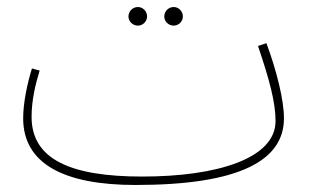

<svg xmlns="http://www.w3.org/2000/svg" viewBox="-20 -506 909 547"><path d="M475 -433C489 -433 501 -445 501 -459C501 -474 489 -486 475 -486C460 -486 448 -474 448 -459C448 -445 460 -433 475 -433ZM373 -433C387 -433 399 -445 399 -459C399 -474 387 -486 373 -486C358 -486 346 -474 346 -459C346 -445 358 -433 373 -433ZM366 21C663 21 789 -49 789 -169C789 -221 768 -305 739 -383L715 -375C748 -278 765 -214 765 -161C765 -55 600 -3 385 -3C183 -3 70 -51 70 -173C70 -221 81 -266 93 -305L71 -311C58 -269 46 -214 46 -169C46 -39 163 21 366 21Z"/></svg>

Font: Noto Sans Arabic UI SmCn Th
Style: Regular
Weight: 100
Width: 4
Designer: Monotype Design Team, Nadine Chahine and Nizar Qandah
Foundry: Monotype Imaging Inc.
Version: Version 2.010